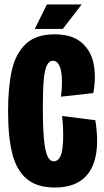

<svg xmlns="http://www.w3.org/2000/svg" viewBox="-20 -824 464 856"><path d="M16 -328Q16 -437 33 -511.5Q50 -586 95.5 -628.5Q141 -671 223 -671Q301 -671 343.5 -634.5Q386 -598 397.5 -539Q409 -480 396 -409L252 -393Q261 -468 251.5 -510.5Q242 -553 216 -553Q199 -553 189 -532.5Q179 -512 175 -467.5Q171 -423 171 -346Q171 -255 176 -203Q181 -151 191.5 -128Q202 -105 220 -105Q251 -105 258.5 -163Q266 -221 257 -307L405 -288Q421 -188 405 -121Q389 -54 343.5 -21Q298 12 225 12Q144 12 98.5 -27Q53 -66 34.5 -140Q16 -214 16 -328ZM135 -695 189 -804H344L260 -695Z"/></svg>

Font: Bricolage Grotesque 96pt Condensed ExBd
Style: Regular
Weight: 800
Width: 3
Designer: Mathieu Triay
Foundry: Atelier Triay
Version: Version 1.001;Glyphs 3.2 (3207)